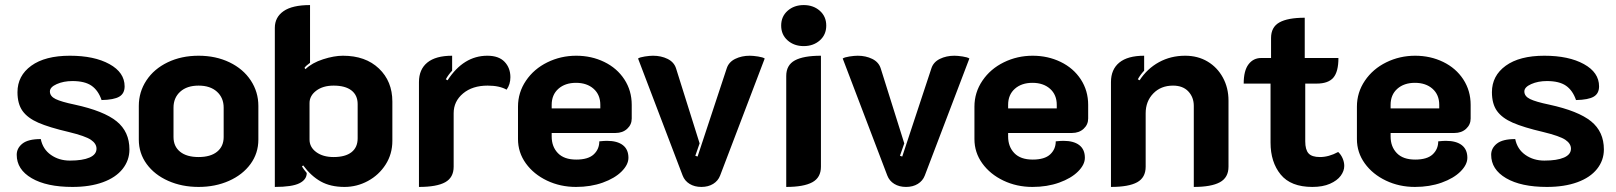

<svg xmlns="http://www.w3.org/2000/svg" viewBox="-20 -729 6379 758"><path d="M46 -118Q46 -144 68.5 -162Q91 -180 141 -180Q149 -140 181 -117.5Q213 -95 256 -95Q306 -95 333.5 -107Q361 -119 361 -142Q361 -162 339 -177Q317 -192 251 -208Q174 -226 131.5 -244.5Q89 -263 69 -291Q49 -319 49 -365Q49 -430 103.5 -469.5Q158 -509 256 -509Q352 -509 412 -476Q472 -443 472 -388Q472 -360 451 -347.5Q430 -335 381 -334Q368 -372 341.5 -390.5Q315 -409 266 -409Q231 -409 204 -397Q177 -385 177 -368Q177 -349 199.5 -338Q222 -327 275 -316Q390 -291 440.5 -250Q491 -209 491 -139Q491 -96 464 -62Q437 -28 386 -9.5Q335 9 266 9Q164 9 105 -25.5Q46 -60 46 -118Z M528 -178V-311Q528 -366 558 -411.5Q588 -457 642 -483Q696 -509 764 -509Q832 -509 886 -483Q940 -457 970 -411.5Q1000 -366 1000 -311V-178Q1000 -124 969 -81.5Q938 -39 884 -15Q830 9 764 9Q698 9 644 -15Q590 -39 559 -81.5Q528 -124 528 -178ZM863 -188V-304Q863 -343 836.5 -367Q810 -391 764 -391Q718 -391 691.5 -367Q665 -343 665 -304V-188Q665 -151 691 -130Q717 -109 764 -109Q811 -109 837 -130Q863 -151 863 -188Z M1065 -619Q1065 -661 1099.5 -685Q1134 -709 1204 -709V-481Q1187 -469 1182 -461L1186 -456Q1212 -481 1255.5 -495Q1299 -509 1334 -509Q1423 -509 1476 -458.5Q1529 -408 1529 -328V-173Q1529 -121 1502.5 -79.5Q1476 -38 1432.5 -14.5Q1389 9 1340 9Q1285 9 1246.5 -12.5Q1208 -34 1177 -76L1172 -72Q1177 -63 1191 -46Q1191 -20 1162 -5.5Q1133 9 1065 9ZM1392 -183V-318Q1392 -353 1367.5 -372Q1343 -391 1297 -391Q1255 -391 1228.5 -371Q1202 -351 1202 -322V-178Q1202 -148 1228.5 -128.5Q1255 -109 1297 -109Q1343 -109 1367.5 -128Q1392 -147 1392 -183Z M1771 -282V-71Q1771 -28 1737.5 -9.5Q1704 9 1634 9V-405Q1634 -455 1667 -482Q1700 -509 1765 -509V-450Q1750 -434 1740 -416L1747 -412Q1810 -509 1904 -509Q1949 -509 1972 -485Q1995 -461 1995 -424Q1995 -396 1980 -375Q1952 -391 1905 -391Q1845 -391 1808 -360Q1771 -329 1771 -282Z M2025 -180V-308Q2025 -364 2056.5 -410.5Q2088 -457 2141 -483Q2194 -509 2255 -509Q2315 -509 2365.5 -484.5Q2416 -460 2445 -415.5Q2474 -371 2474 -315V-261Q2474 -237 2456 -220.5Q2438 -204 2410 -204H2158V-190Q2158 -150 2182.5 -124.5Q2207 -99 2255 -99Q2302 -99 2324 -119.5Q2346 -140 2346 -171Q2366 -173 2376 -173Q2417 -173 2439 -156Q2461 -139 2461 -106Q2461 -79 2434 -52Q2407 -25 2359.5 -8Q2312 9 2254 9Q2192 9 2139.5 -16Q2087 -41 2056 -84Q2025 -127 2025 -180ZM2350 -301V-315Q2350 -355 2323.5 -378.5Q2297 -402 2254 -402Q2211 -402 2184.5 -378.5Q2158 -355 2158 -315V-301Z M2675 -36 2499 -498Q2506 -503 2525.5 -506Q2545 -509 2558 -509Q2590 -509 2615.5 -496.5Q2641 -484 2649 -459L2742 -163L2725 -114L2734 -111L2849 -459Q2857 -484 2882.5 -496.5Q2908 -509 2940 -509Q2953 -509 2972.5 -506Q2992 -503 2999 -498L2823 -36Q2815 -15 2795.5 -3Q2776 9 2749 9Q2722 9 2702.5 -3Q2683 -15 2675 -36Z M3064 -628Q3064 -664 3089.5 -686.5Q3115 -709 3153 -709Q3191 -709 3216.5 -686.5Q3242 -664 3242 -628Q3242 -592 3216.5 -569.5Q3191 -547 3153 -547Q3115 -547 3089.5 -569.5Q3064 -592 3064 -628ZM3084 -429Q3084 -472 3118 -490.5Q3152 -509 3221 -509V-71Q3221 -28 3187 -9.5Q3153 9 3084 9Z M3483 -36 3307 -498Q3314 -503 3333.5 -506Q3353 -509 3366 -509Q3398 -509 3423.5 -496.5Q3449 -484 3457 -459L3550 -163L3533 -114L3542 -111L3657 -459Q3665 -484 3690.5 -496.5Q3716 -509 3748 -509Q3761 -509 3780.5 -506Q3800 -503 3807 -498L3631 -36Q3623 -15 3603.5 -3Q3584 9 3557 9Q3530 9 3510.5 -3Q3491 -15 3483 -36Z M3827 -180V-308Q3827 -364 3858.5 -410.5Q3890 -457 3943 -483Q3996 -509 4057 -509Q4117 -509 4167.5 -484.5Q4218 -460 4247 -415.5Q4276 -371 4276 -315V-261Q4276 -237 4258 -220.5Q4240 -204 4212 -204H3960V-190Q3960 -150 3984.5 -124.5Q4009 -99 4057 -99Q4104 -99 4126 -119.5Q4148 -140 4148 -171Q4168 -173 4178 -173Q4219 -173 4241 -156Q4263 -139 4263 -106Q4263 -79 4236 -52Q4209 -25 4161.5 -8Q4114 9 4056 9Q3994 9 3941.5 -16Q3889 -41 3858 -84Q3827 -127 3827 -180ZM4152 -301V-315Q4152 -355 4125.5 -378.5Q4099 -402 4056 -402Q4013 -402 3986.5 -378.5Q3960 -355 3960 -315V-301Z M4366 -405Q4366 -455 4399 -482Q4432 -509 4497 -509V-450Q4482 -434 4472 -416L4479 -412Q4509 -458 4555.5 -483.5Q4602 -509 4659 -509Q4709 -509 4747.5 -486Q4786 -463 4808 -422.5Q4830 -382 4830 -332V-71Q4830 -28 4796 -9.5Q4762 9 4693 9V-311Q4693 -345 4671.5 -368Q4650 -391 4611 -391Q4563 -391 4533 -360Q4503 -329 4503 -282V-71Q4503 -28 4469.5 -9.5Q4436 9 4366 9Z M4996 -166V-399H4890Q4890 -450 4909 -475Q4928 -500 4959 -500H4998V-579Q4998 -622 5031 -640.5Q5064 -659 5131 -659V-500H5264Q5264 -446 5244 -422.5Q5224 -399 5178 -399H5133V-171Q5133 -138 5146 -123.5Q5159 -109 5191 -109Q5226 -109 5263 -129Q5274 -119 5280.5 -104Q5287 -89 5287 -74Q5287 -54 5273 -35Q5259 -16 5230.5 -3.5Q5202 9 5161 9Q5076 9 5036 -40Q4996 -89 4996 -166Z M5337 -180V-308Q5337 -364 5368.5 -410.5Q5400 -457 5453 -483Q5506 -509 5567 -509Q5627 -509 5677.5 -484.5Q5728 -460 5757 -415.5Q5786 -371 5786 -315V-261Q5786 -237 5768 -220.5Q5750 -204 5722 -204H5470V-190Q5470 -150 5494.5 -124.5Q5519 -99 5567 -99Q5614 -99 5636 -119.5Q5658 -140 5658 -171Q5678 -173 5688 -173Q5729 -173 5751 -156Q5773 -139 5773 -106Q5773 -79 5746 -52Q5719 -25 5671.5 -8Q5624 9 5566 9Q5504 9 5451.5 -16Q5399 -41 5368 -84Q5337 -127 5337 -180ZM5662 -301V-315Q5662 -355 5635.5 -378.5Q5609 -402 5566 -402Q5523 -402 5496.5 -378.5Q5470 -355 5470 -315V-301Z M5867 -118Q5867 -144 5889.5 -162Q5912 -180 5962 -180Q5970 -140 6002 -117.5Q6034 -95 6077 -95Q6127 -95 6154.5 -107Q6182 -119 6182 -142Q6182 -162 6160 -177Q6138 -192 6072 -208Q5995 -226 5952.5 -244.5Q5910 -263 5890 -291Q5870 -319 5870 -365Q5870 -430 5924.5 -469.5Q5979 -509 6077 -509Q6173 -509 6233 -476Q6293 -443 6293 -388Q6293 -360 6272 -347.5Q6251 -335 6202 -334Q6189 -372 6162.5 -390.5Q6136 -409 6087 -409Q6052 -409 6025 -397Q5998 -385 5998 -368Q5998 -349 6020.5 -338Q6043 -327 6096 -316Q6211 -291 6261.5 -250Q6312 -209 6312 -139Q6312 -96 6285 -62Q6258 -28 6207 -9.5Q6156 9 6087 9Q5985 9 5926 -25.5Q5867 -60 5867 -118Z"/></svg>

Font: K2D ExtraBold
Style: Regular
Weight: 800
Designer: Katatrad Aksorn Co.,Ltd.
Foundry: Cadson Demak Co.,Ltd.
Version: Version 1.000; ttfautohint (v1.6)